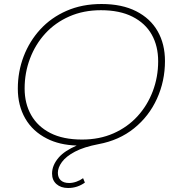

<svg xmlns="http://www.w3.org/2000/svg" viewBox="-20 -724 877 959"><path d="M320 215Q284 215 262 195.5Q240 176 240 143Q240 101 274 62Q303 29 363 3Q276 0 214 -32Q143 -68 106 -132.5Q69 -197 69 -281Q69 -366 98 -442Q127 -518 181 -577Q235 -636 312.5 -670Q390 -704 487 -704Q589 -704 660 -668Q731 -632 767.5 -568Q804 -504 804 -419Q804 -319 764 -231Q724 -143 649.5 -83Q575 -23 472 -4Q399 10 354.5 33.5Q310 57 289.5 85Q269 113 269 139Q269 163 283.5 176.5Q298 190 325 190Q343 190 361.5 183.5Q380 177 395 166L404 188Q386 201 365 208Q344 215 320 215ZM390 -27Q477 -27 547 -58Q617 -89 666.5 -143Q716 -197 743 -268Q770 -339 770 -418Q770 -494 738 -551Q706 -608 642 -640.5Q578 -673 484 -673Q397 -673 326.5 -642Q256 -611 206.5 -557Q157 -503 130 -432Q103 -361 103 -282Q103 -207 135.5 -149.5Q168 -92 231.5 -59.5Q295 -27 390 -27Z"/></svg>

Font: Montserrat Thin ExtraLight
Style: Italic
Weight: 250
Italic angle: -11.3°
Version: Version 9.000